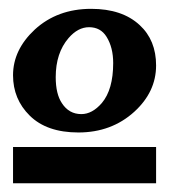

<svg xmlns="http://www.w3.org/2000/svg" viewBox="-20 -777 387 439"><path d="M9.8 -440.9H336.9V-357.9H9.8ZM183.6 -714.8Q158.2 -714.8 136.7 -689.9Q107.4 -655.8 107.4 -600.6Q107.4 -562 121.6 -541Q137.7 -516.1 166 -516.1Q190.9 -516.1 212.9 -541.5Q238.8 -572.3 238.8 -632.8Q238.8 -668.5 223.6 -692.9Q210 -714.8 183.6 -714.8ZM188.5 -756.8Q259.3 -756.8 299.3 -719.7Q336.9 -685.1 336.9 -627.4Q336.9 -566.9 287.1 -521.5Q234.9 -474.1 159.2 -474.1Q86.9 -474.1 47.9 -512.7Q9.8 -550.3 9.8 -605Q9.8 -663.1 59.6 -709.5Q111.3 -756.8 188.5 -756.8Z"/></svg>

Font: Klaudia
Style: Bold
Weight: 700
Designer: Wojciech Kalinowski "wmk69" (wmk69@o2.pl)
Foundry: Wojciech Kalinowski "wmk69" (wmk69@o2.pl)
Version: Version 3.1.0; 2021-05-10